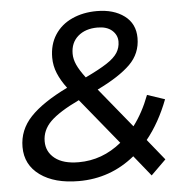

<svg xmlns="http://www.w3.org/2000/svg" viewBox="-52 -756 789 817"><g transform="rotate(-5 343.0 -347.5)"><path d="M253 8Q149 8 87.5 -36.5Q26 -81 26 -157Q26 -230 78 -285Q130 -340 237 -392Q212 -425 198.5 -457.5Q185 -490 185 -525Q185 -581 211.5 -622Q238 -663 285 -684.5Q332 -706 391 -706Q463 -706 508.5 -672Q554 -638 554 -577Q554 -511 507.5 -465Q461 -419 366 -373L504 -204Q545 -258 573 -332L648 -307Q611 -210 555 -141L627 -52L563 11L492 -77Q388 8 253 8ZM442 -139 282 -335Q196 -294 159 -257.5Q122 -221 122 -173Q122 -128 157.5 -100Q193 -72 259 -72Q360 -72 442 -139ZM320 -429Q379 -457 412 -478.5Q445 -500 458.5 -521.5Q472 -543 472 -569Q472 -597 450 -616.5Q428 -636 388 -636Q336 -636 304.5 -608.5Q273 -581 273 -534Q273 -511 284 -486.5Q295 -462 320 -429Z"/></g></svg>

Font: Montserrat Medium
Style: Italic
Weight: 500
Italic angle: -11.3°
Designer: Julieta Ulanovsky
Foundry: Julieta Ulanovsky
Version: Version 9.000; ttfautohint (v1.8.4.7-5d5b)